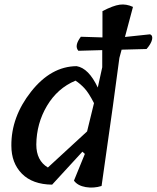

<svg xmlns="http://www.w3.org/2000/svg" viewBox="-20 -842 704 862"><path d="M350 -161 214 -13Q126 -14 78.5 -62Q31 -110 31 -188Q30 -317 119.5 -430.5Q209 -544 324 -545Q378 -536 419 -449Q420 -453 439 -540V-617L332 -614Q312 -636 343 -677L440 -674V-792Q488 -817 517.5 -821Q547 -825 577 -811L541 -676L654 -688Q667 -682 662.5 -663.5Q658 -645 638 -622L526 -619L516 -582Q497 -432 436 -7Q401 4 365 -2Q329 -8 312 -31L361 -151ZM195 -90 371 -252 402 -379Q378 -426 358.5 -446.5Q339 -467 319 -480Q238 -446 191 -367Q144 -288 143 -193Q143 -121 195 -90Z"/></svg>

Font: Tillana Medium
Style: Regular
Weight: 500
Designer: Lipi Raval (Devanagari, Latin), Jonny Pinhorn (Latin)
Foundry: Indian Type Foundry
Version: Version 2.003;PS 1.0;hotconv 1.0.79;makeotf.lib2.5.61930; tt